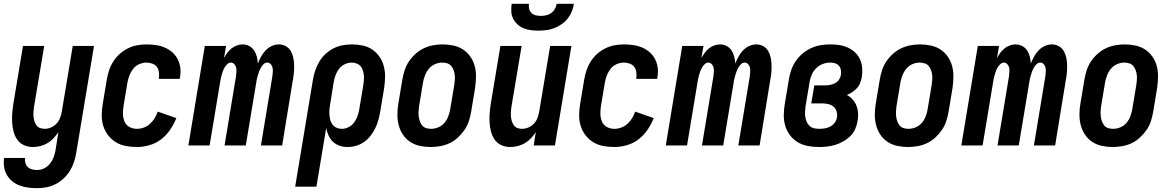

<svg xmlns="http://www.w3.org/2000/svg" viewBox="-38 -760 6115 1003"><path d="M156 223Q132 223 109 220Q86 217 64.5 209Q43 201 26 187Q9 173 -2 154Q-13 135 -16.5 112Q-20 89 -17 65H93Q91 79 94.5 91.5Q98 104 107.5 113Q117 122 130 125Q143 128 156 128Q175 128 192.5 119.5Q210 111 222.5 95.5Q235 80 242 61.5Q249 43 252 25L267 -70Q256 -53 242 -38Q228 -23 210.5 -12.5Q193 -2 173 3Q153 8 134 8Q109 8 87.5 -1.5Q66 -11 52.5 -30Q39 -49 33 -72.5Q27 -96 25.5 -120Q24 -144 26 -169Q28 -194 32 -219L82 -520H193L140 -204Q138 -191 137 -178Q136 -165 137 -152.5Q138 -140 141.5 -128Q145 -116 152 -106Q159 -96 170.5 -91.5Q182 -87 195 -87Q212 -87 228.5 -94Q245 -101 257.5 -114.5Q270 -128 276 -144.5Q282 -161 285 -178L342 -520H453L360 40Q356 64 348 88Q340 112 326.5 133.5Q313 155 293.5 173Q274 191 251 202.5Q228 214 204 218.5Q180 223 156 223Z M677 8Q647 8 618.5 2.5Q590 -3 566.5 -17.5Q543 -32 526 -54.5Q509 -77 501 -104Q493 -131 493.5 -160.5Q494 -190 499 -219L520 -345Q524 -369 532 -393Q540 -417 554 -439Q568 -461 587.5 -478.5Q607 -496 630.5 -507.5Q654 -519 678.5 -523.5Q703 -528 727 -528Q752 -528 776.5 -524.5Q801 -521 823 -511.5Q845 -502 862.5 -486.5Q880 -471 890.5 -450Q901 -429 904 -404.5Q907 -380 902 -355L901 -348H791L792 -351Q794 -367 792 -383Q790 -399 781.5 -410.5Q773 -422 758 -427.5Q743 -433 727 -433Q708 -433 689.5 -425Q671 -417 658.5 -401.5Q646 -386 638.5 -367Q631 -348 628 -330L607 -204Q604 -183 604.5 -162.5Q605 -142 613 -124Q621 -106 638.5 -96.5Q656 -87 677 -87Q695 -87 713 -93.5Q731 -100 745.5 -113Q760 -126 770 -142.5Q780 -159 786 -177L883 -143Q871 -112 851 -82.5Q831 -53 803.5 -32Q776 -11 742.5 -1.5Q709 8 677 8Z M946 0 1032 -520H1143L1132 -457Q1140 -471 1149.5 -484Q1159 -497 1171.5 -507Q1184 -517 1199 -522.5Q1214 -528 1229 -528Q1248 -528 1264 -519.5Q1280 -511 1289.5 -496.5Q1299 -482 1303.5 -464.5Q1308 -447 1309 -428Q1316 -446 1325.5 -463.5Q1335 -481 1349 -496Q1363 -511 1381.5 -519.5Q1400 -528 1419 -528Q1439 -528 1455.5 -518.5Q1472 -509 1481 -493.5Q1490 -478 1494 -459.5Q1498 -441 1498.5 -421.5Q1499 -402 1497.5 -382.5Q1496 -363 1492 -343L1436 0H1325L1385 -362Q1386 -373 1387 -384Q1388 -395 1386 -405.5Q1384 -416 1376.5 -424.5Q1369 -433 1358 -433Q1347 -433 1339 -425Q1331 -417 1325.5 -407.5Q1320 -398 1316 -387.5Q1312 -377 1309 -366.5Q1306 -356 1303.5 -345.5Q1301 -335 1300 -325L1246 0H1135L1195 -362Q1196 -373 1197 -384Q1198 -395 1196 -405.5Q1194 -416 1186.5 -424.5Q1179 -433 1168 -433Q1158 -433 1149.5 -425Q1141 -417 1135.5 -407.5Q1130 -398 1126 -387.5Q1122 -377 1119.5 -366.5Q1117 -356 1114.5 -345.5Q1112 -335 1111 -325L1057 0Z M1504 215 1597 -345Q1601 -369 1609 -392.5Q1617 -416 1630 -438Q1643 -460 1662.5 -478Q1682 -496 1704.5 -507.5Q1727 -519 1751.5 -523.5Q1776 -528 1800 -528Q1829 -528 1857 -522Q1885 -516 1907 -501Q1929 -486 1944.5 -463.5Q1960 -441 1967 -414Q1974 -387 1973.5 -358.5Q1973 -330 1969 -301L1948 -175Q1944 -153 1938 -131.5Q1932 -110 1922 -89.5Q1912 -69 1897.5 -50.5Q1883 -32 1864 -18.5Q1845 -5 1822.5 1.5Q1800 8 1778 8Q1756 8 1736.5 1.5Q1717 -5 1702 -19Q1687 -33 1678.5 -52Q1670 -71 1666 -91L1615 215ZM1748 -87Q1766 -87 1783.5 -96Q1801 -105 1812.5 -121Q1824 -137 1830 -154.5Q1836 -172 1839 -190L1860 -316Q1862 -329 1863 -342.5Q1864 -356 1862.5 -369Q1861 -382 1857 -394Q1853 -406 1845 -415Q1837 -424 1824.5 -428.5Q1812 -433 1799 -433Q1780 -433 1762 -424Q1744 -415 1732.5 -399.5Q1721 -384 1714.5 -366Q1708 -348 1705 -330L1687 -217Q1684 -202 1683 -188Q1682 -174 1683 -160Q1684 -146 1687.5 -132.5Q1691 -119 1699.5 -108.5Q1708 -98 1720.5 -92.5Q1733 -87 1748 -87Z M2212 8Q2183 8 2155 2Q2127 -4 2104.5 -19Q2082 -34 2067 -56.5Q2052 -79 2045 -105.5Q2038 -132 2038 -161Q2038 -190 2043 -219L2064 -345Q2068 -369 2076 -393.5Q2084 -418 2098.5 -439.5Q2113 -461 2133 -479Q2153 -497 2176.5 -508Q2200 -519 2225 -523.5Q2250 -528 2274 -528Q2303 -528 2331 -522Q2359 -516 2381.5 -501Q2404 -486 2419.5 -463.5Q2435 -441 2442 -414.5Q2449 -388 2448.5 -359Q2448 -330 2444 -301L2423 -175Q2419 -151 2411 -126.5Q2403 -102 2388 -80.5Q2373 -59 2353.5 -41Q2334 -23 2310.5 -12Q2287 -1 2261.5 3.5Q2236 8 2212 8ZM2214 -87Q2233 -87 2252 -95Q2271 -103 2284 -118.5Q2297 -134 2304 -153Q2311 -172 2314 -190L2335 -316Q2337 -329 2338 -342.5Q2339 -356 2337.5 -369Q2336 -382 2331.5 -394Q2327 -406 2319 -415.5Q2311 -425 2298.5 -429Q2286 -433 2272 -433Q2253 -433 2234.5 -425Q2216 -417 2203 -401.5Q2190 -386 2182.5 -367Q2175 -348 2172 -330L2151 -204Q2149 -191 2148.5 -177.5Q2148 -164 2149.5 -151Q2151 -138 2155.5 -126Q2160 -114 2167.5 -104.5Q2175 -95 2187.5 -91Q2200 -87 2214 -87Z M2628 8Q2603 8 2581.5 -1.5Q2560 -11 2546.5 -30Q2533 -49 2527 -72.5Q2521 -96 2519.5 -120Q2518 -144 2520 -169Q2522 -194 2526 -219L2576 -520H2687L2634 -204Q2632 -191 2631 -178Q2630 -165 2631 -152.5Q2632 -140 2635.5 -128Q2639 -116 2646 -106Q2653 -96 2664.5 -91.5Q2676 -87 2689 -87Q2706 -87 2722.5 -94Q2739 -101 2751.5 -114.5Q2764 -128 2770 -144.5Q2776 -161 2779 -178L2836 -520H2947L2861 0H2750L2761 -70Q2750 -53 2736 -38Q2722 -23 2704.5 -12.5Q2687 -2 2667 3Q2647 8 2628 8ZM2774 -600Q2754 -600 2734.5 -602.5Q2715 -605 2697 -612.5Q2679 -620 2665 -633Q2651 -646 2642.5 -663Q2634 -680 2633 -700Q2632 -720 2635 -740H2725Q2723 -726 2726.5 -713Q2730 -700 2739 -691.5Q2748 -683 2761 -680Q2774 -677 2787 -677Q2801 -677 2815 -680Q2829 -683 2841 -691.5Q2853 -700 2860.5 -713Q2868 -726 2870 -740H2960Q2957 -720 2949 -700Q2941 -680 2927.5 -663Q2914 -646 2895 -633Q2876 -620 2856 -612.5Q2836 -605 2815.5 -602.5Q2795 -600 2774 -600Z M3171 8Q3141 8 3112.5 2.5Q3084 -3 3060.5 -17.5Q3037 -32 3020 -54.5Q3003 -77 2995 -104Q2987 -131 2987.5 -160.5Q2988 -190 2993 -219L3014 -345Q3018 -369 3026 -393Q3034 -417 3048 -439Q3062 -461 3081.5 -478.5Q3101 -496 3124.5 -507.5Q3148 -519 3172.5 -523.5Q3197 -528 3221 -528Q3246 -528 3270.5 -524.5Q3295 -521 3317 -511.5Q3339 -502 3356.5 -486.5Q3374 -471 3384.5 -450Q3395 -429 3398 -404.5Q3401 -380 3396 -355L3395 -348H3285L3286 -351Q3288 -367 3286 -383Q3284 -399 3275.5 -410.5Q3267 -422 3252 -427.5Q3237 -433 3221 -433Q3202 -433 3183.5 -425Q3165 -417 3152.5 -401.5Q3140 -386 3132.5 -367Q3125 -348 3122 -330L3101 -204Q3098 -183 3098.5 -162.5Q3099 -142 3107 -124Q3115 -106 3132.5 -96.5Q3150 -87 3171 -87Q3189 -87 3207 -93.5Q3225 -100 3239.5 -113Q3254 -126 3264 -142.5Q3274 -159 3280 -177L3377 -143Q3365 -112 3345 -82.5Q3325 -53 3297.5 -32Q3270 -11 3236.5 -1.5Q3203 8 3171 8Z M3440 0 3526 -520H3637L3626 -457Q3634 -471 3643.5 -484Q3653 -497 3665.5 -507Q3678 -517 3693 -522.5Q3708 -528 3723 -528Q3742 -528 3758 -519.5Q3774 -511 3783.5 -496.5Q3793 -482 3797.5 -464.5Q3802 -447 3803 -428Q3810 -446 3819.5 -463.5Q3829 -481 3843 -496Q3857 -511 3875.5 -519.5Q3894 -528 3913 -528Q3933 -528 3949.5 -518.5Q3966 -509 3975 -493.5Q3984 -478 3988 -459.5Q3992 -441 3992.5 -421.5Q3993 -402 3991.5 -382.5Q3990 -363 3986 -343L3930 0H3819L3879 -362Q3880 -373 3881 -384Q3882 -395 3880 -405.5Q3878 -416 3870.5 -424.5Q3863 -433 3852 -433Q3841 -433 3833 -425Q3825 -417 3819.5 -407.5Q3814 -398 3810 -387.5Q3806 -377 3803 -366.5Q3800 -356 3797.5 -345.5Q3795 -335 3794 -325L3740 0H3629L3689 -362Q3690 -373 3691 -384Q3692 -395 3690 -405.5Q3688 -416 3680.5 -424.5Q3673 -433 3662 -433Q3652 -433 3643.5 -425Q3635 -417 3629.5 -407.5Q3624 -398 3620 -387.5Q3616 -377 3613.5 -366.5Q3611 -356 3608.5 -345.5Q3606 -335 3605 -325L3551 0Z M4240 8Q4210 8 4181.5 2.5Q4153 -3 4129.5 -17Q4106 -31 4089 -53.5Q4072 -76 4064 -103Q4056 -130 4056.5 -160Q4057 -190 4062 -219L4083 -345Q4087 -370 4095.5 -394.5Q4104 -419 4119 -441Q4134 -463 4155 -480.5Q4176 -498 4200 -509Q4224 -520 4249.5 -524Q4275 -528 4300 -528Q4324 -528 4347.5 -524.5Q4371 -521 4392 -511Q4413 -501 4429.5 -485.5Q4446 -470 4455 -449Q4464 -428 4466 -404.5Q4468 -381 4464 -357Q4461 -342 4455.5 -327Q4450 -312 4439 -300Q4428 -288 4414.5 -279Q4401 -270 4386 -264Q4403 -255 4416 -240.5Q4429 -226 4436 -208.5Q4443 -191 4444.5 -170.5Q4446 -150 4442 -129Q4439 -108 4430 -87Q4421 -66 4404.5 -49.5Q4388 -33 4367.5 -21.5Q4347 -10 4326 -3.5Q4305 3 4283.5 5.5Q4262 8 4240 8ZM4242 -87Q4257 -87 4271.5 -89.5Q4286 -92 4299.5 -99Q4313 -106 4322.5 -119Q4332 -132 4334 -146Q4337 -162 4332.5 -177.5Q4328 -193 4316 -203Q4304 -213 4288 -216.5Q4272 -220 4256 -220H4200L4216 -314H4272Q4285 -314 4298.5 -316.5Q4312 -319 4324.5 -325.5Q4337 -332 4345 -344Q4353 -356 4355 -370Q4357 -383 4354.5 -395.5Q4352 -408 4344 -417Q4336 -426 4324 -429.5Q4312 -433 4299 -433Q4279 -433 4259.5 -425.5Q4240 -418 4225 -403Q4210 -388 4202 -368.5Q4194 -349 4191 -330L4170 -204Q4168 -190 4167.5 -176Q4167 -162 4169 -148.5Q4171 -135 4176.5 -123Q4182 -111 4191.5 -102Q4201 -93 4214.5 -90Q4228 -87 4242 -87Z M4706 8Q4677 8 4649 2Q4621 -4 4598.5 -19Q4576 -34 4561 -56.5Q4546 -79 4539 -105.5Q4532 -132 4532 -161Q4532 -190 4537 -219L4558 -345Q4562 -369 4570 -393.5Q4578 -418 4592.5 -439.5Q4607 -461 4627 -479Q4647 -497 4670.5 -508Q4694 -519 4719 -523.5Q4744 -528 4768 -528Q4797 -528 4825 -522Q4853 -516 4875.5 -501Q4898 -486 4913.5 -463.5Q4929 -441 4936 -414.5Q4943 -388 4942.5 -359Q4942 -330 4938 -301L4917 -175Q4913 -151 4905 -126.5Q4897 -102 4882 -80.5Q4867 -59 4847.5 -41Q4828 -23 4804.5 -12Q4781 -1 4755.5 3.5Q4730 8 4706 8ZM4708 -87Q4727 -87 4746 -95Q4765 -103 4778 -118.5Q4791 -134 4798 -153Q4805 -172 4808 -190L4829 -316Q4831 -329 4832 -342.5Q4833 -356 4831.5 -369Q4830 -382 4825.5 -394Q4821 -406 4813 -415.5Q4805 -425 4792.5 -429Q4780 -433 4766 -433Q4747 -433 4728.5 -425Q4710 -417 4697 -401.5Q4684 -386 4676.5 -367Q4669 -348 4666 -330L4645 -204Q4643 -191 4642.5 -177.5Q4642 -164 4643.5 -151Q4645 -138 4649.5 -126Q4654 -114 4661.5 -104.5Q4669 -95 4681.5 -91Q4694 -87 4708 -87Z M4984 0 5070 -520H5181L5170 -457Q5178 -471 5187.5 -484Q5197 -497 5209.5 -507Q5222 -517 5237 -522.5Q5252 -528 5267 -528Q5286 -528 5302 -519.5Q5318 -511 5327.5 -496.5Q5337 -482 5341.5 -464.5Q5346 -447 5347 -428Q5354 -446 5363.5 -463.5Q5373 -481 5387 -496Q5401 -511 5419.5 -519.5Q5438 -528 5457 -528Q5477 -528 5493.5 -518.5Q5510 -509 5519 -493.5Q5528 -478 5532 -459.5Q5536 -441 5536.5 -421.5Q5537 -402 5535.5 -382.5Q5534 -363 5530 -343L5474 0H5363L5423 -362Q5424 -373 5425 -384Q5426 -395 5424 -405.5Q5422 -416 5414.5 -424.5Q5407 -433 5396 -433Q5385 -433 5377 -425Q5369 -417 5363.5 -407.5Q5358 -398 5354 -387.5Q5350 -377 5347 -366.5Q5344 -356 5341.5 -345.5Q5339 -335 5338 -325L5284 0H5173L5233 -362Q5234 -373 5235 -384Q5236 -395 5234 -405.5Q5232 -416 5224.5 -424.5Q5217 -433 5206 -433Q5196 -433 5187.5 -425Q5179 -417 5173.5 -407.5Q5168 -398 5164 -387.5Q5160 -377 5157.5 -366.5Q5155 -356 5152.5 -345.5Q5150 -335 5149 -325L5095 0Z M5775 8Q5746 8 5718 2Q5690 -4 5667.5 -19Q5645 -34 5630 -56.5Q5615 -79 5608 -105.5Q5601 -132 5601 -161Q5601 -190 5606 -219L5627 -345Q5631 -369 5639 -393.5Q5647 -418 5661.5 -439.5Q5676 -461 5696 -479Q5716 -497 5739.5 -508Q5763 -519 5788 -523.5Q5813 -528 5837 -528Q5866 -528 5894 -522Q5922 -516 5944.5 -501Q5967 -486 5982.5 -463.5Q5998 -441 6005 -414.5Q6012 -388 6011.5 -359Q6011 -330 6007 -301L5986 -175Q5982 -151 5974 -126.5Q5966 -102 5951 -80.5Q5936 -59 5916.5 -41Q5897 -23 5873.5 -12Q5850 -1 5824.5 3.5Q5799 8 5775 8ZM5777 -87Q5796 -87 5815 -95Q5834 -103 5847 -118.5Q5860 -134 5867 -153Q5874 -172 5877 -190L5898 -316Q5900 -329 5901 -342.5Q5902 -356 5900.5 -369Q5899 -382 5894.5 -394Q5890 -406 5882 -415.5Q5874 -425 5861.5 -429Q5849 -433 5835 -433Q5816 -433 5797.5 -425Q5779 -417 5766 -401.5Q5753 -386 5745.5 -367Q5738 -348 5735 -330L5714 -204Q5712 -191 5711.5 -177.5Q5711 -164 5712.5 -151Q5714 -138 5718.5 -126Q5723 -114 5730.5 -104.5Q5738 -95 5750.5 -91Q5763 -87 5777 -87Z"/></svg>

Font: Iosevka QP
Style: Bold Italic
Weight: 700
Italic angle: -9°
Designer: Belleve Invis
Foundry: Belleve Invis
Version: Version 20.0.0; ttfautohint (v1.8.4)